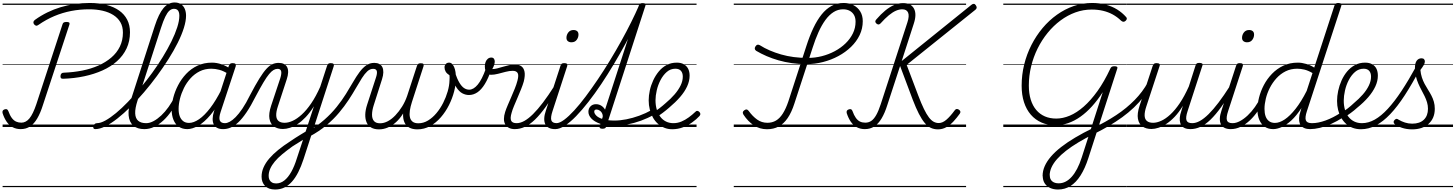

<svg xmlns="http://www.w3.org/2000/svg" viewBox="-21 -1024 11735 1548"><path d="M490 -389Q476 -388 470.5 -394.5Q465 -401 467 -413Q468 -425 474.5 -431.5Q481 -438 494 -438Q571 -441 642 -455Q713 -469 772.5 -495.5Q832 -522 876.5 -560Q921 -598 945.5 -648.5Q970 -699 970 -761Q970 -810 949.5 -845Q929 -880 892.5 -903Q856 -926 806.5 -937.5Q757 -949 698 -949Q623 -949 553 -935.5Q483 -922 417.5 -894.5Q352 -867 290 -824Q278 -815 269.5 -817Q261 -819 253 -829Q247 -838 248.5 -847Q250 -856 261 -864Q308 -898 360 -923.5Q412 -949 468 -966Q524 -983 583 -991.5Q642 -1000 703 -1000Q777 -1000 837 -984.5Q897 -969 939.5 -939Q982 -909 1004.5 -865Q1027 -821 1027 -764Q1027 -692 999.5 -633.5Q972 -575 922 -530.5Q872 -486 805 -456Q738 -426 658 -409Q578 -392 490 -389ZM146 17Q110 17 81.5 2Q53 -13 33 -42Q13 -71 0 -111Q-3 -122 0.5 -130Q4 -138 15 -142Q28 -146 34.5 -143Q41 -140 46 -129Q59 -93 74.5 -72.5Q90 -52 109 -43.5Q128 -35 151 -35Q188 -35 216.5 -69.5Q245 -104 272 -184L483 -828Q486 -839 493.5 -843Q501 -847 516 -847Q530 -847 536 -842.5Q542 -838 539 -827L325 -177Q305 -113 279.5 -69.5Q254 -26 221.5 -4.5Q189 17 146 17ZM0 475H919V485H0ZM0 -20H919V0H0ZM0 -505H919V-500H0ZM0 -995H919V-985H0Z M747 17Q736 17 732.5 9.5Q729 2 731.5 -7Q734 -16 741.5 -23.5Q749 -31 761 -31Q790 -31 829 -52.5Q868 -74 914.5 -112.5Q961 -151 1010 -202Q1059 -253 1109 -312.5Q1159 -372 1205.5 -436Q1252 -500 1291.5 -564.5Q1331 -629 1361 -690Q1391 -751 1408 -804Q1425 -857 1425 -897Q1425 -908 1433 -913.5Q1441 -919 1452 -919Q1463 -919 1471 -913.5Q1479 -908 1479 -897Q1479 -855 1461.5 -799Q1444 -743 1412 -679Q1380 -615 1337 -547Q1294 -479 1244 -411Q1194 -343 1140 -280Q1086 -217 1031.5 -163Q977 -109 925.5 -68.5Q874 -28 828.5 -5.5Q783 17 747 17ZM1142 17Q1087 17 1054 -11Q1021 -39 1016 -94Q1011 -149 1037 -227L1227 -815Q1259 -914 1297.5 -959Q1336 -1004 1387 -1004Q1417 -1004 1437.5 -990.5Q1458 -977 1468.5 -953Q1479 -929 1479 -897Q1479 -885 1471 -878.5Q1463 -872 1452 -872Q1441 -872 1433 -878.5Q1425 -885 1425 -897Q1425 -915 1420.5 -927.5Q1416 -940 1406.5 -946.5Q1397 -953 1382 -953Q1362 -953 1345 -938Q1328 -923 1311.5 -889Q1295 -855 1277 -799L1088 -214Q1067 -149 1069 -109Q1071 -69 1093.5 -50Q1116 -31 1157 -31Q1167 -31 1171.5 -23.5Q1176 -16 1174 -7Q1172 2 1163.5 9.5Q1155 17 1142 17ZM906 475H1300V485H906ZM906 -20H1300V0H906ZM906 -505H1300V-500H906ZM906 -995H1300V-985H906Z M1143 17Q1132 17 1127.5 9.5Q1123 2 1124.5 -7Q1126 -16 1134.5 -23.5Q1143 -31 1158 -31Q1186 -31 1217 -47.5Q1248 -64 1279 -93Q1310 -122 1338 -161.5Q1366 -201 1389 -247Q1394 -257 1403 -256.5Q1412 -256 1418.5 -249.5Q1425 -243 1420 -233Q1395 -179 1364 -133Q1333 -87 1297 -53.5Q1261 -20 1222.5 -1.5Q1184 17 1143 17ZM1300 475V485ZM1300 -20V0ZM1300 -505V-500ZM1300 -995V-985Z M1489 17Q1450 17 1421.5 -2Q1393 -21 1378 -57Q1363 -93 1363 -141Q1363 -185 1376 -236Q1389 -287 1415 -337Q1441 -387 1480 -428.5Q1519 -470 1571 -494.5Q1623 -519 1688 -519Q1726 -519 1765.5 -505.5Q1805 -492 1836 -469L1824 -425Q1782 -452 1748 -461Q1714 -470 1683 -470Q1631 -470 1589 -449Q1547 -428 1515 -392.5Q1483 -357 1462 -314.5Q1441 -272 1430 -228Q1419 -184 1419 -146Q1419 -111 1428.5 -86Q1438 -61 1456.5 -47Q1475 -33 1503 -33Q1540 -33 1583.5 -62.5Q1627 -92 1673.5 -152.5Q1720 -213 1766 -305L1780 -266Q1730 -161 1677.5 -99Q1625 -37 1577 -10Q1529 17 1489 17ZM1777 17Q1749 17 1730 7Q1711 -3 1702 -22Q1693 -41 1693.5 -67Q1694 -93 1704 -125L1824 -494Q1829 -506 1835.5 -510.5Q1842 -515 1855 -515Q1873 -515 1878 -507.5Q1883 -500 1879 -488L1758 -122Q1742 -73 1751.5 -52Q1761 -31 1792 -31Q1801 -31 1805 -23.5Q1809 -16 1807.5 -7Q1806 2 1798.5 9.5Q1791 17 1777 17ZM1300 475H1935V485H1300ZM1300 -20H1935V0H1300ZM1300 -505H1935V-500H1300ZM1300 -995H1935V-985H1300Z M1779 17Q1768 17 1764.5 9.5Q1761 2 1763.5 -7Q1766 -16 1773.5 -23.5Q1781 -31 1793 -31Q1810 -31 1831.5 -42.5Q1853 -54 1878.5 -79.5Q1904 -105 1933.5 -148.5Q1963 -192 1995 -257Q2038 -339 2070 -390.5Q2102 -442 2127.5 -469.5Q2153 -497 2176.5 -507Q2200 -517 2226 -517Q2236 -517 2238.5 -509.5Q2241 -502 2238.5 -493Q2236 -484 2230 -476.5Q2224 -469 2217 -469Q2201 -469 2184.5 -459.5Q2168 -450 2148.5 -426.5Q2129 -403 2103 -359.5Q2077 -316 2041 -248Q2001 -169 1966 -117.5Q1931 -66 1899.5 -37Q1868 -8 1838.5 4.5Q1809 17 1779 17ZM1935 475H2035V485H1935ZM1935 -20H2035V0H1935ZM1935 -505H2035V-500H1935ZM1935 -995H2035V-985H1935Z M2197 504Q2144 504 2116 475Q2088 446 2088 400Q2088 362 2104 325.5Q2120 289 2150 254Q2180 219 2222.5 184.5Q2265 150 2318 116Q2339 101 2360 88Q2381 75 2401.5 62Q2422 49 2443 37L2510 -167Q2478 -116 2444.5 -80.5Q2411 -45 2378.5 -24Q2346 -3 2316 6.5Q2286 16 2260 16Q2217 16 2188 -4.5Q2159 -25 2151.5 -66.5Q2144 -108 2165 -172L2239 -394Q2251 -433 2245.5 -451Q2240 -469 2217 -469Q2206 -469 2201 -476.5Q2196 -484 2197.5 -493Q2199 -502 2206 -509.5Q2213 -517 2226 -517Q2251 -517 2268.5 -508Q2286 -499 2294.5 -481.5Q2303 -464 2302 -439.5Q2301 -415 2291 -385L2219 -165Q2205 -123 2206 -93.5Q2207 -64 2224 -49Q2241 -34 2274 -34Q2304 -34 2339 -50Q2374 -66 2412 -100.5Q2450 -135 2488 -190.5Q2526 -246 2561 -325L2616 -494Q2620 -506 2626.5 -510.5Q2633 -515 2646 -515Q2663 -515 2668.5 -508Q2674 -501 2669 -488L2426 260Q2407 318 2384 363.5Q2361 409 2333 440.5Q2305 472 2271.5 488Q2238 504 2197 504ZM2205 455Q2241 455 2271.5 431Q2302 407 2327.5 361.5Q2353 316 2372 254L2422 103Q2408 112 2393.5 121Q2379 130 2364.5 139Q2350 148 2336 157Q2290 190 2254 220Q2218 250 2194 279Q2170 308 2157.5 336.5Q2145 365 2145 394Q2145 412 2151.5 425.5Q2158 439 2171.5 447Q2185 455 2205 455ZM2035 475H2725V485H2035ZM2035 -20H2725V0H2035ZM2035 -505H2725V-500H2035ZM2035 -995H2725V-985H2035Z M2476 76Q2468 81 2461 77.5Q2454 74 2450.5 66Q2447 58 2449.5 49Q2452 40 2463 34Q2538 -9 2594.5 -59Q2651 -109 2693.5 -162Q2736 -215 2768 -266.5Q2800 -318 2826 -363Q2852 -408 2877.5 -442.5Q2903 -477 2931.5 -497Q2960 -517 2996 -517Q3008 -517 3012.5 -509.5Q3017 -502 3015.5 -493Q3014 -484 3006.5 -476.5Q2999 -469 2987 -469Q2962 -469 2940.5 -449Q2919 -429 2897 -394.5Q2875 -360 2849 -314.5Q2823 -269 2789.5 -218Q2756 -167 2712 -114.5Q2668 -62 2610 -13.5Q2552 35 2476 76ZM2725 475H2831V485H2725ZM2725 -20H2831V0H2725ZM2725 -505H2831V-500H2725ZM2725 -995H2831V-985H2725Z M3035 19Q2996 19 2971 4Q2946 -11 2934.5 -38Q2923 -65 2924 -101Q2925 -137 2939 -180L3009 -395Q3022 -433 3017 -451Q3012 -469 2988 -469Q2977 -469 2972 -476.5Q2967 -484 2968.5 -493Q2970 -502 2977 -509.5Q2984 -517 2997 -517Q3021 -517 3037.5 -508Q3054 -499 3062 -482Q3070 -465 3069.5 -440.5Q3069 -416 3059 -385L2992 -175Q2979 -134 2978.5 -101Q2978 -68 2993.5 -49Q3009 -30 3043 -30Q3075 -30 3106.5 -47Q3138 -64 3167 -94.5Q3196 -125 3221 -165Q3246 -205 3262 -252L3341 -494Q3345 -505 3351.5 -509.5Q3358 -514 3371 -514Q3388 -514 3392.5 -508.5Q3397 -503 3394 -491L3300 -201Q3288 -164 3283.5 -133Q3279 -102 3284 -79Q3289 -56 3305.5 -43Q3322 -30 3352 -30Q3393 -30 3430 -52.5Q3467 -75 3498 -112Q3529 -149 3552 -194.5Q3575 -240 3588.5 -287Q3602 -334 3603 -375Q3604 -387 3604 -397.5Q3604 -408 3603 -417Q3581 -431 3572 -447Q3563 -463 3563 -481Q3563 -497 3573 -508Q3583 -519 3600 -519Q3613 -519 3623 -509.5Q3633 -500 3640.5 -483Q3648 -466 3651.5 -443Q3655 -420 3655 -392Q3655 -343 3640.5 -287Q3626 -231 3599 -177Q3572 -123 3533.5 -78.5Q3495 -34 3447 -7.5Q3399 19 3344 19Q3305 19 3278.5 4.5Q3252 -10 3239.5 -38.5Q3227 -67 3229 -109Q3204 -68 3172.5 -39.5Q3141 -11 3106 4Q3071 19 3035 19ZM2831 475H3719V485H2831ZM2831 -20H3719V0H2831ZM2831 -505H3719V-500H2831ZM2831 -995H3719V-985H2831Z M3760 -258Q3732 -258 3706 -272Q3680 -286 3657 -322Q3634 -358 3614 -423Q3610 -435 3617 -442.5Q3624 -450 3634 -449.5Q3644 -449 3648 -437Q3665 -387 3683 -357Q3701 -327 3720.5 -314Q3740 -301 3762 -301Q3797 -301 3831 -342Q3865 -383 3896 -470Q3901 -481 3909.5 -485Q3918 -489 3926.5 -487Q3935 -485 3939.5 -479Q3944 -473 3940 -463Q3916 -392 3888 -346.5Q3860 -301 3828 -279.5Q3796 -258 3760 -258ZM3718 475V485ZM3718 -20V0ZM3718 -505V-500ZM3718 -995V-985Z M4130 17Q4102 17 4082.5 7Q4063 -3 4052.5 -21.5Q4042 -40 4042 -65.5Q4042 -91 4052 -122Q4059 -144 4072 -174.5Q4085 -205 4100 -239.5Q4115 -274 4129 -308.5Q4143 -343 4151 -374Q4163 -419 4152 -436Q4141 -453 4113 -453Q4087 -453 4056 -445Q4025 -437 3994.5 -429Q3964 -421 3937 -421Q3922 -421 3910.5 -429Q3899 -437 3893.5 -452.5Q3888 -468 3888 -490Q3888 -508 3894 -524Q3900 -540 3912 -550Q3924 -560 3940 -560Q3954 -560 3961 -551Q3968 -542 3968 -528Q3968 -517 3963 -500.5Q3958 -484 3948 -467Q3966 -467 3987.5 -472.5Q4009 -478 4033.5 -485.5Q4058 -493 4083 -498.5Q4108 -504 4131 -504Q4162 -504 4182 -490Q4202 -476 4208 -446Q4214 -416 4202 -367Q4194 -339 4180 -304.5Q4166 -270 4151 -235Q4136 -200 4123 -169Q4110 -138 4104 -115Q4091 -72 4100 -51.5Q4109 -31 4144 -31Q4154 -31 4158 -23.5Q4162 -16 4160 -7Q4158 2 4150.5 9.5Q4143 17 4130 17ZM3719 475H4287V485H3719ZM3719 -20H4287V0H3719ZM3719 -505H4287V-500H3719ZM3719 -995H4287V-985H3719Z M4129 17Q4118 17 4113.5 9.5Q4109 2 4110.5 -7Q4112 -16 4120.5 -23.5Q4129 -31 4144 -31Q4174 -31 4206.5 -49Q4239 -67 4276.5 -104Q4314 -141 4356.5 -197Q4399 -253 4448 -330Q4455 -341 4464 -339.5Q4473 -338 4478 -330Q4483 -322 4477 -312Q4424 -225 4378.5 -162Q4333 -99 4292 -59.5Q4251 -20 4211 -1.5Q4171 17 4129 17ZM4286 475V485ZM4286 -20V0ZM4286 -505V-500ZM4286 -995V-985Z M4455 17Q4425 17 4405 7Q4385 -3 4375.5 -22.5Q4366 -42 4367 -69.5Q4368 -97 4380 -132L4498 -494Q4502 -506 4508 -510.5Q4514 -515 4528 -515Q4544 -515 4550 -509Q4556 -503 4552 -491L4434 -129Q4417 -78 4424 -54.5Q4431 -31 4469 -31Q4480 -31 4484 -23.5Q4488 -16 4486.5 -7Q4485 2 4477 9.5Q4469 17 4455 17ZM4586 -683Q4569 -683 4557.5 -692Q4546 -701 4546 -719Q4546 -743 4561 -762.5Q4576 -782 4603 -782Q4621 -782 4632 -773Q4643 -764 4643 -745Q4643 -722 4628.5 -702.5Q4614 -683 4586 -683ZM4287 475H4612V485H4287ZM4287 -20H4612V0H4287ZM4287 -505H4612V-500H4287ZM4287 -995H4612V-985H4287Z M4456 17Q4445 17 4441 9.5Q4437 2 4438.5 -7Q4440 -16 4447 -23.5Q4454 -31 4465 -31Q4491 -31 4528 -58.5Q4565 -86 4609 -134Q4653 -182 4701 -246Q4749 -310 4799 -384Q4849 -458 4897 -537Q4945 -616 4988.5 -694.5Q5032 -773 5068 -845.5Q5104 -918 5130 -978Q5134 -986 5141 -990Q5148 -994 5156 -994Q5164 -994 5168.5 -989.5Q5173 -985 5170 -978Q5143 -911 5105 -833Q5067 -755 5022 -672Q4977 -589 4927.5 -506Q4878 -423 4826.5 -346Q4775 -269 4723.5 -203Q4672 -137 4624 -87.5Q4576 -38 4533 -10.5Q4490 17 4456 17ZM4612 475H4637V485H4612ZM4612 -20H4637V0H4612ZM4612 -505H4637V-500H4612ZM4612 -995H4637V-985H4612Z M4836 14Q4824 14 4817.5 9.5Q4811 5 4814 -7L5129 -978Q5133 -990 5140 -994.5Q5147 -999 5160 -999Q5176 -999 5181.5 -993.5Q5187 -988 5182 -976L4867 -4Q4864 5 4857.5 9.5Q4851 14 4836 14ZM4637 475H5151V485H4637ZM4637 -20H5151V0H4637ZM4637 -505H5151V-500H4637ZM4637 -995H5151V-985H4637Z M4930 -10Q4863 -10 4817 -26.5Q4771 -43 4747 -68.5Q4723 -94 4723 -123Q4723 -149 4740 -166.5Q4757 -184 4784 -184Q4811 -184 4832 -168.5Q4853 -153 4862 -129Q4871 -105 4862 -77L4835 -64Q4842 -88 4835.5 -105Q4829 -122 4815.5 -131.5Q4802 -141 4789 -141Q4780 -141 4775 -137Q4770 -133 4770 -124Q4770 -109 4786.5 -92Q4803 -75 4839 -63.5Q4875 -52 4933 -52Q4978 -52 5029 -62Q5080 -72 5132.5 -91Q5185 -110 5235 -138Q5242 -143 5249 -139Q5256 -135 5260 -127.5Q5264 -120 5262 -112Q5260 -104 5251 -99Q5202 -71 5147 -51Q5092 -31 5036.5 -20.5Q4981 -10 4930 -10ZM5151 475V485ZM5151 -20V0ZM5151 -505V-500ZM5151 -995V-985Z M5245 -116Q5272 -133 5297.5 -152.5Q5323 -172 5345 -192Q5387 -227 5418 -263Q5449 -299 5466.5 -335Q5484 -371 5484 -406Q5484 -436 5469 -453Q5454 -470 5424 -470Q5385 -470 5355 -444Q5325 -418 5304.5 -378.5Q5284 -339 5274 -295.5Q5264 -252 5264 -216Q5264 -175 5274 -141.5Q5284 -108 5302.5 -83Q5321 -58 5348 -44.5Q5375 -31 5408 -31Q5442 -31 5473 -44Q5504 -57 5532.5 -78Q5561 -99 5585 -122Q5593 -131 5601.5 -130Q5610 -129 5617 -122Q5624 -115 5625.5 -107Q5627 -99 5619 -89Q5594 -62 5560 -37.5Q5526 -13 5485 2.5Q5444 18 5399 18Q5364 18 5335 6Q5306 -6 5282.5 -27Q5259 -48 5243 -77Q5227 -106 5218 -141Q5209 -176 5209 -215Q5209 -253 5218 -294.5Q5227 -336 5245.5 -376Q5264 -416 5291 -448.5Q5318 -481 5354 -500Q5390 -519 5436 -519Q5470 -519 5493 -505.5Q5516 -492 5527.5 -469Q5539 -446 5539 -414Q5539 -371 5519 -327.5Q5499 -284 5462 -241.5Q5425 -199 5375 -157Q5350 -135 5322 -114Q5294 -93 5265 -75ZM5151 475H5595V485H5151ZM5151 -20H5595V0H5151ZM5151 -505H5595V-500H5151ZM5151 -995H5595V-985H5151Z M6163 18Q6104 18 6056.5 -13.5Q6009 -45 5973 -100Q5967 -111 5968 -119Q5969 -127 5980 -135Q5992 -143 5999.5 -141.5Q6007 -140 6015 -130Q6047 -86 6083.5 -60Q6120 -34 6166 -34Q6205 -34 6235.5 -52Q6266 -70 6290.5 -108.5Q6315 -147 6335 -206L6480 -652Q6506 -733 6536.5 -797.5Q6567 -862 6603 -907Q6639 -952 6683 -976Q6727 -1000 6781 -1000Q6825 -1000 6859.5 -982.5Q6894 -965 6914.5 -932Q6935 -899 6935 -853Q6935 -794 6910 -741.5Q6885 -689 6840.5 -646Q6796 -603 6738.5 -572Q6681 -541 6615 -524Q6549 -507 6481 -507Q6419 -507 6363 -515Q6307 -523 6256 -537.5Q6205 -552 6160 -571.5Q6115 -591 6076 -614Q6066 -621 6064.5 -630Q6063 -639 6070 -650Q6078 -662 6087 -663.5Q6096 -665 6106 -659Q6142 -636 6185 -617.5Q6228 -599 6276.5 -585Q6325 -571 6378.5 -564Q6432 -557 6491 -557Q6549 -557 6604.5 -571Q6660 -585 6709.5 -611.5Q6759 -638 6796.5 -674.5Q6834 -711 6855.5 -755Q6877 -799 6877 -849Q6877 -881 6864.5 -903Q6852 -925 6829.5 -937Q6807 -949 6776 -949Q6735 -949 6699.5 -926.5Q6664 -904 6634 -863Q6604 -822 6578.5 -765.5Q6553 -709 6531 -640L6384 -190Q6361 -118 6329.5 -72Q6298 -26 6257 -4Q6216 18 6163 18ZM5895 475H6823V485H5895ZM5895 -20H6823V0H5895ZM5895 -505H6823V-500H5895ZM5895 -995H6823V-985H5895Z M7541 19Q7510 19 7484 7Q7458 -5 7434.5 -33Q7411 -61 7387.5 -106.5Q7364 -152 7338 -220L7236 -492L7133 -177Q7113 -113 7087 -69.5Q7061 -26 7028 -4.5Q6995 17 6952 17Q6916 17 6887.5 2Q6859 -13 6839 -42Q6819 -71 6806 -111Q6803 -122 6806.5 -130Q6810 -138 6822 -142Q6833 -146 6840.5 -143Q6848 -140 6852 -129Q6864 -95 6879 -74Q6894 -53 6912.5 -44Q6931 -35 6955 -35Q6983 -35 7004 -49.5Q7025 -64 7043.5 -96.5Q7062 -129 7080 -184L7295 -844Q7312 -896 7300.5 -922.5Q7289 -949 7253 -949Q7229 -949 7202.5 -937.5Q7176 -926 7145.5 -901Q7115 -876 7078 -835Q7070 -827 7062.5 -826.5Q7055 -826 7045 -834Q7036 -843 7036 -850.5Q7036 -858 7044 -867Q7081 -910 7117 -939.5Q7153 -969 7189 -984Q7225 -999 7260 -999Q7324 -999 7348 -954.5Q7372 -910 7346 -832L7249 -532L7811 -985Q7822 -994 7831 -993Q7840 -992 7847 -981Q7854 -970 7853.5 -962Q7853 -954 7844 -946L7289 -501L7382 -255Q7407 -189 7428 -146Q7449 -103 7468 -78Q7487 -53 7506.5 -42.5Q7526 -32 7548 -32Q7578 -32 7609 -58.5Q7640 -85 7676 -134Q7682 -143 7690.5 -145Q7699 -147 7710 -140Q7720 -133 7722 -125Q7724 -117 7717 -107Q7694 -75 7667.5 -46Q7641 -17 7609.5 1Q7578 19 7541 19ZM6793 475H7768V485H6793ZM6793 -20H7768V0H6793ZM6793 -505H7768V-500H6793ZM6793 -995H7768V-985H6793Z M8509 504Q8473 504 8445 491Q8417 478 8401.5 453.5Q8386 429 8386 394Q8386 381 8394.5 374.5Q8403 368 8414.5 367.5Q8426 367 8434.5 373Q8443 379 8443 391Q8443 421 8462 437.5Q8481 454 8515 454Q8572 454 8619.5 401.5Q8667 349 8700 247L8870 -281Q8828 -216 8783 -166.5Q8738 -117 8690 -83Q8642 -49 8591.5 -31.5Q8541 -14 8489 -14Q8427 -14 8376.5 -36Q8326 -58 8290 -99.5Q8254 -141 8235 -200Q8216 -259 8216 -333Q8216 -421 8236.5 -504Q8257 -587 8295 -661.5Q8333 -736 8385 -798Q8437 -860 8501 -905.5Q8565 -951 8636.5 -975.5Q8708 -1000 8784 -1000Q8843 -1000 8894 -986.5Q8945 -973 8986 -947.5Q9027 -922 9058 -887Q9065 -880 9064 -872Q9063 -864 9053 -855Q9043 -847 9034.5 -848.5Q9026 -850 9017 -858Q8986 -888 8950 -907.5Q8914 -927 8872 -937Q8830 -947 8781 -947Q8713 -947 8649.5 -924Q8586 -901 8529.5 -859Q8473 -817 8426 -759.5Q8379 -702 8345 -633.5Q8311 -565 8292.5 -489Q8274 -413 8274 -334Q8274 -270 8289.5 -220.5Q8305 -171 8334 -137Q8363 -103 8403.5 -85.5Q8444 -68 8495 -68Q8548 -68 8604 -91.5Q8660 -115 8716.5 -164.5Q8773 -214 8827.5 -290Q8882 -366 8931 -471Q8935 -481 8942.5 -485.5Q8950 -490 8965 -490Q8994 -490 8987 -471L8754 250Q8727 334 8691 390.5Q8655 447 8610 475.5Q8565 504 8509 504ZM8068 475H9013V485H8068ZM8068 -20H9013V0H8068ZM8068 -505H9013V-500H8068ZM8068 -995H9013V-985H8068Z M8385 394Q8385 354 8402 315.5Q8419 277 8452 238.5Q8485 200 8534.5 161.5Q8584 123 8648 85Q8712 47 8790 9Q8842 -15 8889 -41.5Q8936 -68 8978.5 -96Q9021 -124 9058 -154.5Q9095 -185 9127 -217.5Q9159 -250 9186 -286Q9213 -322 9234 -361Q9240 -373 9249 -372Q9258 -371 9263.5 -362.5Q9269 -354 9264 -343Q9237 -292 9201 -245.5Q9165 -199 9121.5 -157.5Q9078 -116 9027 -79Q8976 -42 8919 -8.5Q8862 25 8799 56Q8730 90 8673.5 124Q8617 158 8574 191.5Q8531 225 8501.5 258.5Q8472 292 8457 325Q8442 358 8442 391Q8442 403 8433.5 410Q8425 417 8413.5 417.5Q8402 418 8393.5 412Q8385 406 8385 394ZM9012 475H9062V485H9012ZM9012 -20H9062V0H9012ZM9012 -505H9062V-500H9012ZM9012 -995H9062V-985H9012Z M9263 16Q9219 16 9190 -4.5Q9161 -25 9153.5 -66.5Q9146 -108 9167 -172L9273 -494Q9278 -506 9284 -510.5Q9290 -515 9304 -515Q9320 -515 9326.5 -509Q9333 -503 9328 -491L9221 -165Q9207 -123 9207.5 -93.5Q9208 -64 9225.5 -49Q9243 -34 9276 -34Q9306 -34 9341.5 -50Q9377 -66 9415 -101Q9453 -136 9490.5 -191.5Q9528 -247 9564 -327L9618 -496Q9622 -508 9628 -512.5Q9634 -517 9648 -517Q9665 -517 9671.5 -511.5Q9678 -506 9673 -494L9554 -128Q9537 -77 9545 -54Q9553 -31 9591 -31Q9601 -31 9605 -23.5Q9609 -16 9607.5 -7Q9606 2 9598 9.5Q9590 17 9576 17Q9550 17 9531.5 9Q9513 1 9503 -14.5Q9493 -30 9491 -52Q9489 -74 9495 -101L9516 -171Q9484 -118 9450 -82.5Q9416 -47 9383 -25.5Q9350 -4 9319.5 6Q9289 16 9263 16ZM9063 475H9734V485H9063ZM9063 -20H9734V0H9063ZM9063 -505H9734V-500H9063ZM9063 -995H9734V-985H9063Z M9576 17Q9565 17 9560.5 9.5Q9556 2 9557.5 -7Q9559 -16 9567.5 -23.5Q9576 -31 9591 -31Q9621 -31 9653.5 -49Q9686 -67 9723.5 -104Q9761 -141 9803.5 -197Q9846 -253 9895 -330Q9902 -341 9911 -339.5Q9920 -338 9925 -330Q9930 -322 9924 -312Q9871 -225 9825.5 -162Q9780 -99 9739 -59.5Q9698 -20 9658 -1.5Q9618 17 9576 17ZM9733 475V485ZM9733 -20V0ZM9733 -505V-500ZM9733 -995V-985Z M9902 17Q9872 17 9852 7Q9832 -3 9822.5 -22.5Q9813 -42 9814 -69.5Q9815 -97 9827 -132L9945 -494Q9949 -506 9955 -510.5Q9961 -515 9975 -515Q9991 -515 9997 -509Q10003 -503 9999 -491L9881 -129Q9864 -78 9871 -54.5Q9878 -31 9916 -31Q9927 -31 9931 -23.5Q9935 -16 9933.5 -7Q9932 2 9924 9.5Q9916 17 9902 17ZM10033 -683Q10016 -683 10004.5 -692Q9993 -701 9993 -719Q9993 -743 10008 -762.5Q10023 -782 10050 -782Q10068 -782 10079 -773Q10090 -764 10090 -745Q10090 -722 10075.5 -702.5Q10061 -683 10033 -683ZM9734 475H10059V485H9734ZM9734 -20H10059V0H9734ZM9734 -505H10059V-500H9734ZM9734 -995H10059V-985H9734Z M9902 17Q9891 17 9886.5 9.5Q9882 2 9883.5 -7Q9885 -16 9893.5 -23.5Q9902 -31 9917 -31Q9945 -31 9976 -47.5Q10007 -64 10038 -93Q10069 -122 10097 -161.5Q10125 -201 10148 -247Q10153 -257 10162 -256.5Q10171 -256 10177.5 -249.5Q10184 -243 10179 -233Q10154 -179 10123 -133Q10092 -87 10056 -53.5Q10020 -20 9981.5 -1.5Q9943 17 9902 17ZM10059 475V485ZM10059 -20V0ZM10059 -505V-500ZM10059 -995V-985Z M10244 17Q10205 17 10176.5 -2Q10148 -21 10132.5 -57Q10117 -93 10117 -141Q10117 -186 10130 -237.5Q10143 -289 10169 -338.5Q10195 -388 10234.5 -429Q10274 -470 10326 -494.5Q10378 -519 10443 -519Q10475 -519 10510.5 -508.5Q10546 -498 10575 -479L10738 -979Q10742 -991 10749 -995.5Q10756 -1000 10769 -1000Q10787 -1000 10792 -992.5Q10797 -985 10792 -973L10516 -128Q10499 -77 10507.5 -54Q10516 -31 10556 -31Q10564 -31 10568 -23.5Q10572 -16 10570.5 -7Q10569 2 10562 9.5Q10555 17 10542 17Q10515 17 10496 9Q10477 1 10466.5 -13.5Q10456 -28 10453.5 -49.5Q10451 -71 10456 -98L10472 -153Q10431 -90 10390.5 -53Q10350 -16 10312.5 0.5Q10275 17 10244 17ZM10258 -33Q10295 -33 10337 -61Q10379 -89 10424.5 -146.5Q10470 -204 10514 -291L10561 -435Q10525 -456 10495 -463Q10465 -470 10438 -470Q10386 -470 10344 -449Q10302 -428 10270 -392.5Q10238 -357 10216.5 -314.5Q10195 -272 10184.5 -228Q10174 -184 10174 -146Q10174 -111 10183 -86Q10192 -61 10211 -47Q10230 -33 10258 -33ZM10059 475H10700V485H10059ZM10059 -20H10700V0H10059ZM10059 -505H10700V-500H10059ZM10059 -995H10700V-985H10059Z M10542 17Q10530 17 10526 9.5Q10522 2 10525 -7Q10528 -16 10536.5 -23.5Q10545 -31 10558 -31Q10606 -31 10666 -52.5Q10726 -74 10792 -117Q10799 -122 10805.5 -119Q10812 -116 10816 -108Q10820 -100 10819 -92Q10818 -84 10810 -79Q10759 -46 10710.5 -24.5Q10662 -3 10619.5 7Q10577 17 10542 17ZM10700 475V485ZM10700 -20V0ZM10700 -505V-500ZM10700 -995V-985Z M10789 -113Q10818 -129 10844.5 -149.5Q10871 -170 10894 -192Q10936 -227 10967 -262.5Q10998 -298 11015.5 -334.5Q11033 -371 11033 -406Q11033 -436 11018 -453Q11003 -470 10973 -470Q10962 -470 10957.5 -477Q10953 -484 10954.5 -494Q10956 -504 10964 -511.5Q10972 -519 10985 -519Q11020 -519 11043 -505.5Q11066 -492 11077 -469Q11088 -446 11088 -414Q11088 -371 11068 -327.5Q11048 -284 11011 -241Q10974 -198 10922 -156Q10897 -133 10868 -112Q10839 -91 10809 -73ZM10700 475H11144V485H10700ZM10700 -20H11144V0H10700ZM10700 -505H11144V-500H10700ZM10700 -995H11144V-985H10700Z M10952 18Q10916 18 10886 7Q10856 -4 10832.5 -25Q10809 -46 10792.5 -74.5Q10776 -103 10767.5 -137.5Q10759 -172 10759 -210Q10759 -249 10768 -291.5Q10777 -334 10795 -374.5Q10813 -415 10840 -447.5Q10867 -480 10903.5 -499.5Q10940 -519 10985 -519Q10994 -519 10997.5 -511.5Q11001 -504 10998.5 -494.5Q10996 -485 10989.5 -477.5Q10983 -470 10974 -470Q10934 -470 10904 -444Q10874 -418 10853.5 -378.5Q10833 -339 10823 -294.5Q10813 -250 10813 -213Q10813 -173 10822.5 -140Q10832 -107 10851 -82.5Q10870 -58 10897.5 -44.5Q10925 -31 10960 -31Q11012 -31 11063.5 -60Q11115 -89 11168.5 -147Q11222 -205 11278.5 -290.5Q11335 -376 11397 -489Q11402 -498 11411.5 -496.5Q11421 -495 11427 -487Q11433 -479 11428 -468Q11364 -347 11305 -256Q11246 -165 11188 -104Q11130 -43 11071.5 -12.5Q11013 18 10952 18ZM11144 475V485ZM11144 -20V0ZM11144 -505V-500ZM11144 -995V-985Z M11364 19Q11320 19 11282.5 6.5Q11245 -6 11223 -24Q11215 -32 11215 -40.5Q11215 -49 11223 -57Q11232 -66 11239 -66Q11246 -66 11257 -58Q11279 -45 11306.5 -36Q11334 -27 11365 -27Q11426 -27 11459 -59Q11492 -91 11492 -147Q11492 -174 11484.5 -199Q11477 -224 11465 -248.5Q11453 -273 11439.5 -298Q11426 -323 11414 -350.5Q11402 -378 11394.5 -409Q11387 -440 11387 -476Q11387 -516 11401.5 -535Q11416 -554 11440 -554Q11454 -554 11460.5 -546.5Q11467 -539 11467 -529Q11467 -516 11458.5 -500.5Q11450 -485 11431 -460Q11434 -427 11443 -399.5Q11452 -372 11465 -347.5Q11478 -323 11492.5 -300.5Q11507 -278 11519.5 -254Q11532 -230 11539.5 -204Q11547 -178 11547 -147Q11547 -71 11497.5 -26Q11448 19 11364 19ZM11144 475H11694V485H11144ZM11144 -20H11694V0H11144ZM11144 -505H11694V-500H11144ZM11144 -995H11694V-985H11144Z"/></svg>

Font: Playwrite SK Guides
Style: Regular
Weight: 400
Designer: Veronika Burian, José Scaglione
Foundry: TypeTogether
Version: Version 1.003